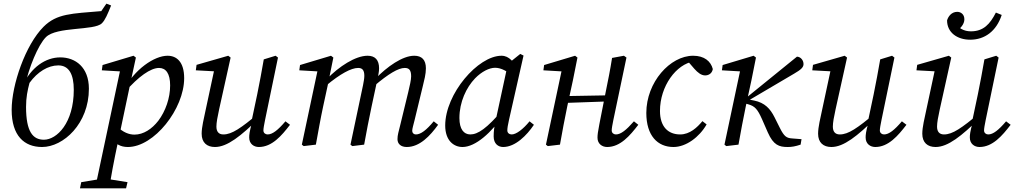

<svg xmlns="http://www.w3.org/2000/svg" viewBox="-20 -794 5575 1054"><path d="M211 13C328 13 468 -115 468 -307C468 -425 394 -479 311 -479C231 -479 151 -426 102 -321L117 -322C138 -422 189 -547 232 -590C291 -649 498 -625 539 -666C557 -683 571 -717 590 -764L564 -774L536 -733C373 -719 292 -720 219 -647C120 -548 44 -329 44 -191C44 -49 113 13 211 13ZM221 -27C161 -27 123 -70 123 -207C123 -259 131 -298 142 -339C186 -400 244 -435 300 -435C358 -435 385 -387 385 -301C385 -119 292 -27 221 -27Z M419 240H672L680 206L561 187H541L426 206L419 240ZM502 240H580C590 172 602 106 629 -22L633 -40L695 -334L696 -339L726 -478L713 -488L543 -437L539 -408L658 -401L641 -415L502 240ZM682 13C826 13 991 -196 991 -365C991 -455 949 -488 900 -488C827 -488 718 -414 656 -296H651L667 -290C740 -374 807 -421 853 -421C891 -421 914 -390 914 -325C914 -256 889 -184 849 -131C814 -86 768 -55 718 -55C689 -55 655 -67 622 -101L580 -45C613 -3 641 13 682 13Z M1160 13C1228 13 1303 -48 1401 -144H1408L1401 -172C1302 -91 1254 -56 1206 -56C1182 -56 1168 -70 1168 -99C1168 -121 1174 -153 1183 -194L1246 -478L1233 -488L1059 -438L1055 -408L1166 -402L1159 -424L1108 -186C1100 -147 1087 -97 1087 -60C1087 -11 1116 13 1160 13ZM1401 13C1473 13 1526 -49 1572 -109L1547 -128C1506 -80 1476 -56 1449 -56C1437 -56 1426 -64 1426 -78C1426 -89 1430 -110 1435 -135L1506 -478L1493 -488L1428 -468C1417 -404 1405 -340 1392 -276L1359 -120H1363C1349 -70 1348 -53 1348 -39C1348 -4 1374 13 1401 13Z M1647 8 1714 0C1727 -71 1739 -140 1754 -210L1785 -353V-355L1810 -478L1797 -488L1627 -437L1623 -408L1743 -401L1725 -415L1637 0L1647 8ZM1914 8 1979 0C1992 -71 2005 -140 2020 -210L2050 -350L2052 -358C2056 -379 2061 -400 2061 -419C2061 -465 2039 -488 1998 -488C1931 -488 1841 -429 1774 -360H1769V-323C1848 -389 1908 -421 1946 -421C1968 -421 1980 -410 1980 -378C1980 -362 1976 -344 1973 -327L1904 0L1914 8ZM2213 13C2284 13 2341 -48 2385 -109L2361 -128C2321 -80 2290 -56 2263 -56C2252 -56 2243 -63 2243 -77C2243 -87 2249 -107 2256 -135L2301 -321C2309 -354 2318 -387 2318 -419C2318 -465 2296 -488 2254 -488C2190 -488 2106 -429 2040 -361H2035V-323C2112 -388 2166 -421 2202 -421C2225 -421 2237 -410 2237 -375C2237 -355 2229 -322 2221 -288L2178 -111C2168 -70 2162 -53 2162 -30C2162 -4 2181 13 2213 13Z M2519 13C2590 13 2679 -66 2749 -170H2752L2740 -192C2653 -89 2603 -56 2562 -56C2526 -56 2502 -85 2502 -146C2502 -234 2540 -314 2588 -364C2624 -401 2666 -422 2698 -422C2732 -422 2766 -401 2791 -380L2828 -406C2802 -452 2776 -488 2733 -488C2604 -488 2424 -279 2424 -105C2424 -22 2471 13 2519 13ZM2742 13C2809 13 2872 -51 2911 -109L2887 -128C2852 -85 2814 -56 2789 -56C2776 -56 2765 -64 2765 -78C2765 -89 2768 -110 2774 -135L2854 -489L2836 -498L2775 -449L2768 -443L2701 -133L2700 -128C2693 -95 2690 -74 2690 -45C2690 -5 2715 13 2742 13Z M2987 8 3054 0C3067 -71 3079 -140 3094 -210L3125 -353L3150 -478L3137 -488L2967 -437L2963 -408L3083 -401L3065 -415L2977 0L2987 8ZM3055 -228 3339 -238V-271L3055 -266V-228ZM3313 13C3385 13 3438 -49 3484 -109L3460 -128C3418 -80 3388 -56 3361 -56C3349 -56 3338 -64 3338 -78C3338 -89 3342 -110 3347 -135L3419 -478L3405 -488L3340 -476C3330 -412 3317 -347 3304 -284L3270 -111C3262 -70 3260 -53 3260 -38C3260 -4 3286 13 3313 13Z M3677 13C3746 13 3819 -41 3859 -111L3836 -129C3808 -95 3767 -56 3714 -56C3648 -56 3603 -98 3603 -185C3603 -321 3692 -442 3789 -457H3804V-468H3747L3792 -416C3810 -396 3829 -380 3851 -380C3869 -380 3889 -390 3893 -415C3882 -458 3846 -488 3785 -488C3659 -488 3528 -343 3528 -174C3528 -49 3590 13 3677 13Z M3967 8 4034 0C4047 -71 4059 -140 4074 -210L4105 -353L4130 -478L4117 -488L3947 -437L3943 -408L4063 -401L4045 -415L3957 0L3967 8ZM4375 0 4380 -30 4329 -34C4298 -36 4285 -44 4261 -92L4232 -150C4208 -198 4178 -230 4120 -242L4090 -248L4087 -241L4340 -390C4376 -411 4391 -424 4391 -442C4391 -463 4376 -482 4355 -483L4079 -259L4069 -251H4060V-229L4089 -221C4124 -211 4139 -194 4163 -140L4195 -67C4226 3 4257 13 4304 13C4326 13 4345 10 4375 0Z M4544 13C4612 13 4687 -48 4785 -144H4792L4785 -172C4686 -91 4638 -56 4590 -56C4566 -56 4552 -70 4552 -99C4552 -121 4558 -153 4567 -194L4630 -478L4617 -488L4443 -438L4439 -408L4550 -402L4543 -424L4492 -186C4484 -147 4471 -97 4471 -60C4471 -11 4500 13 4544 13ZM4785 13C4857 13 4910 -49 4956 -109L4931 -128C4890 -80 4860 -56 4833 -56C4821 -56 4810 -64 4810 -78C4810 -89 4814 -110 4819 -135L4890 -478L4877 -488L4812 -468C4801 -404 4789 -340 4776 -276L4743 -120H4747C4733 -70 4732 -53 4732 -39C4732 -4 4758 13 4785 13Z M5116 13C5184 13 5259 -48 5357 -144H5364L5357 -172C5258 -91 5210 -56 5162 -56C5138 -56 5124 -70 5124 -99C5124 -121 5130 -153 5139 -194L5202 -478L5189 -488L5015 -438L5011 -408L5122 -402L5115 -424L5064 -186C5056 -147 5043 -97 5043 -60C5043 -11 5072 13 5116 13ZM5357 13C5429 13 5482 -49 5528 -109L5503 -128C5462 -80 5432 -56 5405 -56C5393 -56 5382 -64 5382 -78C5382 -89 5386 -110 5391 -135L5462 -478L5449 -488L5384 -468C5373 -404 5361 -340 5348 -276L5315 -120H5319C5305 -70 5304 -53 5304 -39C5304 -4 5330 13 5357 13ZM5306 -576C5386 -576 5450 -623 5479 -712L5447 -725C5415 -662 5379 -622 5310 -622C5272 -622 5238 -638 5212 -683L5223 -620C5253 -635 5274 -662 5274 -688C5274 -716 5254 -729 5235 -729C5203 -729 5185 -703 5179 -682C5179 -616 5234 -576 5306 -576Z"/></svg>

Font: Source Serif 4 Variable
Style: Italic
Weight: 400
Italic angle: -12°
Designer: Frank Grießhammer
Foundry: Adobe Systems Incorporated
Version: Version 4.004;hotconv 1.0.116;makeotfexe 2.5.65601